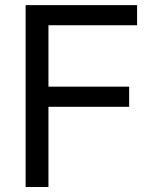

<svg xmlns="http://www.w3.org/2000/svg" viewBox="-20 -748 618 768"><path d="M82.5 0V-727.5H528.3V-647H173.8V-401.4H496.6V-320.8H173.8V0Z"/></svg>

Font: Inter 20pt
Style: Regular
Weight: 400
Version: Version 4.001;git-66647c0bb